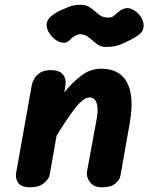

<svg xmlns="http://www.w3.org/2000/svg" viewBox="-20 -800 638 820"><path d="M108 0Q72 0 58.2 -18.5Q44.5 -37 49 -62.5L116.5 -440.5Q118.5 -449 126 -463.2Q133.5 -477.5 150.8 -489Q168 -500.5 198 -500.5Q232.5 -500.5 248.5 -482Q264.5 -463.5 259 -432L254.5 -405.5Q290.5 -450 328.8 -478.2Q367 -506.5 411 -506.5Q465 -506.5 496.8 -480Q528.5 -453.5 538 -401.2Q547.5 -349 533.5 -270.5L494 -48Q491.5 -33 472.8 -16.5Q454 0 415.5 0Q380.5 0 364 -22.2Q347.5 -44.5 352 -70L393 -292.5Q398.5 -322.5 396.2 -342.8Q394 -363 385.5 -373.5Q377 -384 363 -384Q337 -384 301.5 -338.8Q266 -293.5 221.5 -220L192 -52.5Q189.5 -37 168.5 -18.5Q147.5 0 108 0ZM432.5 -599.5Q413.5 -599.5 400.2 -607.8Q387 -616 375.8 -626.8Q364.5 -637.5 351.5 -645.8Q338.5 -654 320 -654Q313 -654 300.5 -647.2Q288 -640.5 279.5 -630.5Q267 -616 249.8 -617.5Q232.5 -619 216.5 -630.8Q200.5 -642.5 189.8 -659.8Q179 -677 179 -694Q179 -714.5 198.5 -730.5Q218 -746.5 236 -754.5Q251 -761.5 273.2 -770.5Q295.5 -779.5 323 -779.5Q345 -779.5 359.2 -771.2Q373.5 -763 385 -752.2Q396.5 -741.5 409.5 -733.2Q422.5 -725 441 -725Q460.5 -725 468.8 -734.5Q477 -744 494 -755Q517.5 -771 540.5 -762Q563.5 -753 578.5 -732.2Q593.5 -711.5 593.5 -692Q593.5 -671 580.5 -658.2Q567.5 -645.5 536.5 -629.5Q520 -621 494.8 -610.2Q469.5 -599.5 432.5 -599.5Z"/></svg>

Font: Edu VIC WA NT Hand Pre
Style: Regular
Weight: 400
Designer: Tina and Corey Anderson, Eben Sorkin, Mirko Velimirovic
Foundry: Google for Education
Version: Version 1.000